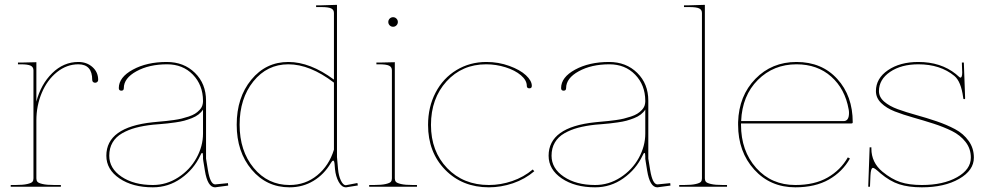

<svg xmlns="http://www.w3.org/2000/svg" viewBox="-20 -782 4128 804"><path d="M24.9 0V-7.3H44.9Q77.1 -7.3 94.5 -11.5Q111.8 -15.6 116 -21Q120.1 -26.4 120.1 -35.2V-487.3Q120.1 -501.5 108.2 -507.1Q96.2 -512.7 67.4 -512.7H55.2V-520H67.4L132.3 -521.5V-356.4Q150.9 -428.7 198.5 -475.6Q246.1 -522.5 308.1 -522.5Q343.3 -522.5 367.2 -501.2Q391.1 -480 391.1 -447.3Q391.1 -442.4 387.5 -439Q383.8 -435.5 378.4 -435.5Q373 -435.5 369.6 -438.7Q366.2 -441.9 366.2 -447.3Q366.2 -512.7 308.1 -512.7Q259.3 -512.7 218.5 -480Q177.7 -447.3 155 -393.3Q132.3 -339.4 132.3 -277.3V-35.2Q132.3 -26.4 136.5 -21Q140.6 -15.6 158 -11.5Q175.3 -7.3 207.5 -7.3H234.9V0Z M425.3 -129.9Q425.3 -249.5 619.6 -270Q625.5 -270.5 645 -272.5Q664.6 -274.4 676 -275.4Q687.5 -276.4 707.5 -279.3Q727.5 -282.2 740.5 -285.4Q753.4 -288.6 769.8 -293.9Q786.1 -299.3 796.4 -305.7Q806.6 -312 815.4 -321.3Q824.2 -330.6 827.6 -341.3Q830.1 -350.1 830.1 -357.4V-360.4Q829.6 -426.3 787.6 -469.5Q745.6 -512.7 679.7 -512.7Q604.5 -512.7 551.5 -483.6Q498.5 -454.6 498.5 -413.1Q498.5 -402.3 488.3 -402.3Q477.5 -402.3 477.5 -413.1Q477.5 -458.5 536.4 -490.5Q595.2 -522.5 678.2 -522.5Q750 -522.5 796.4 -476.8Q842.8 -431.2 842.8 -360.4V-117.7L850.6 -69.8Q860.4 -10.3 880.9 -9.8L934.6 -15.1L935.5 -4.9L880.9 2.4H880.4Q849.1 2.4 837.9 -67.9Q836.9 -73.2 835 -85.9Q833 -98.6 831.5 -106.9Q830.1 -115.2 830.1 -117.2V-127.9Q830.1 -141.6 826.7 -141.6Q823.2 -141.6 818.8 -130.9Q791.5 -72.8 738.3 -35.2Q685.1 2.4 620.1 2.4Q535.2 2.4 480.2 -34.9Q425.3 -72.3 425.3 -129.9ZM437.5 -129.9Q437.5 -76.7 489 -42Q540.5 -7.3 620.1 -7.3Q677.2 -7.3 726.3 -39.1Q775.4 -70.8 802.7 -120.4Q830.1 -169.9 830.1 -222.7V-323.2Q823.2 -312 811.3 -302.7Q799.3 -293.5 783 -287.1Q766.6 -280.8 751.5 -276.6Q736.3 -272.5 715.1 -269.5Q693.8 -266.6 680.9 -265.1Q668 -263.7 647.2 -262Q626.5 -260.3 620.6 -259.8Q580.1 -255.4 548.8 -247.1Q517.6 -238.8 491.5 -223.9Q465.3 -209 451.4 -185.3Q437.5 -161.6 437.5 -129.9Z M1187.5 -522.5Q1278.8 -522.5 1378.4 -448.7V-727.5Q1378.4 -741.2 1366.7 -746.8Q1355 -752.4 1326.2 -752.4H1303.7V-759.8H1326.2L1391.1 -761.7V-124.5L1395.5 -74.7Q1397.9 -46.4 1407.2 -26.6Q1416.5 -6.8 1427.7 -6.3L1476.6 -15.6L1478.5 -5.4L1429.7 2.4H1428.7Q1410.6 2.4 1398.2 -20.5Q1385.7 -43.5 1382.8 -73.7L1380.9 -96.2Q1379.4 -109.4 1375.5 -109.4Q1371.1 -109.4 1365.2 -99.1Q1337.4 -51.8 1292.7 -24.7Q1248 2.4 1192.4 2.4Q1096.2 2.4 1033.7 -71.8Q971.2 -146 971.2 -259.8Q971.2 -373.5 1032.2 -448Q1093.3 -522.5 1187.5 -522.5ZM1192.4 -7.3Q1258.8 -7.3 1308.3 -47.9Q1357.9 -88.4 1378.4 -155.3V-436Q1277.8 -512.7 1187.5 -512.7Q1098.6 -512.7 1041 -441.2Q983.4 -369.6 983.4 -259.8Q983.4 -149.9 1042.5 -78.6Q1101.6 -7.3 1192.4 -7.3Z M1525.9 0V-7.3H1545.9Q1578.1 -7.3 1595.5 -11.5Q1612.8 -15.6 1616.9 -21Q1621.1 -26.4 1621.1 -35.2V-487.3Q1621.1 -501.5 1609.1 -507.1Q1597.2 -512.7 1568.4 -512.7H1556.2V-520H1568.4L1633.3 -521.5V-35.2Q1633.3 -26.4 1637.5 -21Q1641.6 -15.6 1658.9 -11.5Q1676.3 -7.3 1708.5 -7.3H1726.1V0ZM1611.8 -675.8Q1606 -681.6 1606 -689.9Q1606 -698.2 1611.8 -704.1Q1617.7 -710 1626 -710Q1634.3 -710 1640.1 -704.1Q1646 -698.2 1646 -689.9Q1646 -681.6 1640.1 -675.8Q1634.3 -669.9 1626 -669.9Q1617.7 -669.9 1611.8 -675.8Z M1772.5 -258.8Q1772.5 -334 1804 -394.3Q1835.4 -454.6 1891.4 -488.5Q1947.3 -522.5 2017.1 -522.5Q2067.4 -522.5 2112.5 -506.1Q2157.7 -489.7 2182.4 -466.8Q2207 -443.8 2207 -422.4Q2207 -412.1 2196.8 -412.1Q2186 -412.1 2186 -422.4Q2186 -445.8 2161.4 -466.8Q2136.7 -487.8 2097.2 -500.2Q2057.6 -512.7 2015.6 -512.7Q1915 -512.7 1849.9 -441.2Q1784.7 -369.6 1784.7 -258.8Q1784.7 -148.4 1852.5 -77.9Q1920.4 -7.3 2027.3 -7.3Q2076.7 -7.3 2125 -23.9Q2173.3 -40.5 2210.9 -72.3L2217.3 -64.9Q2178.2 -31.7 2128.2 -14.6Q2078.1 2.4 2027.3 2.4Q1916 2.4 1844.2 -71Q1772.5 -144.5 1772.5 -258.8Z M2277.3 -129.9Q2277.3 -249.5 2471.7 -270Q2477.5 -270.5 2497.1 -272.5Q2516.6 -274.4 2528.1 -275.4Q2539.6 -276.4 2559.6 -279.3Q2579.6 -282.2 2592.5 -285.4Q2605.5 -288.6 2621.8 -293.9Q2638.2 -299.3 2648.4 -305.7Q2658.7 -312 2667.5 -321.3Q2676.3 -330.6 2679.7 -341.3Q2682.1 -350.1 2682.1 -357.4V-360.4Q2681.6 -426.3 2639.6 -469.5Q2597.7 -512.7 2531.7 -512.7Q2456.5 -512.7 2403.6 -483.6Q2350.6 -454.6 2350.6 -413.1Q2350.6 -402.3 2340.3 -402.3Q2329.6 -402.3 2329.6 -413.1Q2329.6 -458.5 2388.4 -490.5Q2447.3 -522.5 2530.3 -522.5Q2602.1 -522.5 2648.4 -476.8Q2694.8 -431.2 2694.8 -360.4V-117.7L2702.6 -69.8Q2712.4 -10.3 2732.9 -9.8L2786.6 -15.1L2787.6 -4.9L2732.9 2.4H2732.4Q2701.2 2.4 2689.9 -67.9Q2689 -73.2 2687 -85.9Q2685.1 -98.6 2683.6 -106.9Q2682.1 -115.2 2682.1 -117.2V-127.9Q2682.1 -141.6 2678.7 -141.6Q2675.3 -141.6 2670.9 -130.9Q2643.6 -72.8 2590.3 -35.2Q2537.1 2.4 2472.2 2.4Q2387.2 2.4 2332.3 -34.9Q2277.3 -72.3 2277.3 -129.9ZM2289.6 -129.9Q2289.6 -76.7 2341.1 -42Q2392.6 -7.3 2472.2 -7.3Q2529.3 -7.3 2578.4 -39.1Q2627.4 -70.8 2654.8 -120.4Q2682.1 -169.9 2682.1 -222.7V-323.2Q2675.3 -312 2663.3 -302.7Q2651.4 -293.5 2635 -287.1Q2618.7 -280.8 2603.5 -276.6Q2588.4 -272.5 2567.1 -269.5Q2545.9 -266.6 2533 -265.1Q2520 -263.7 2499.3 -262Q2478.5 -260.3 2472.7 -259.8Q2432.1 -255.4 2400.9 -247.1Q2369.6 -238.8 2343.5 -223.9Q2317.4 -209 2303.5 -185.3Q2289.6 -161.6 2289.6 -129.9Z M2824.2 0V-7.3H2844.2Q2876.5 -7.3 2893.8 -11.5Q2911.1 -15.6 2915.3 -21Q2919.4 -26.4 2919.4 -35.2V-727.5Q2919.4 -741.2 2907.7 -746.8Q2896 -752.4 2866.7 -752.4H2844.2V-759.8H2866.7L2931.6 -761.7V-35.2Q2931.6 -26.4 2935.8 -21Q2939.9 -15.6 2957.3 -11.5Q2974.6 -7.3 3006.8 -7.3H3024.4V0Z M3070.8 -259.8V-270.5Q3074.2 -380.9 3143.1 -451.7Q3211.9 -522.5 3315.4 -522.5Q3421.4 -522.5 3486.1 -451.4Q3550.8 -380.4 3550.8 -270Q3550.8 -265.1 3545.4 -265.1H3083V-259.8Q3083 -149.9 3146.7 -78.6Q3210.4 -7.3 3310.5 -7.3Q3391.1 -7.3 3445.6 -38.6Q3500 -69.8 3530.3 -123L3539.1 -118.2Q3507.8 -62.5 3450.7 -30Q3393.6 2.4 3310.5 2.4Q3205.6 2.4 3138.2 -72Q3070.8 -146.5 3070.8 -259.8ZM3083.5 -274.9H3512.7Q3535.2 -274.9 3535.2 -309.1Q3535.2 -317.4 3533.7 -324.2Q3518.6 -409.7 3460.7 -461.2Q3402.8 -512.7 3315.4 -512.7Q3219.2 -512.7 3153.6 -447.3Q3087.9 -381.8 3083.5 -274.9Z M3615.7 0 3621.6 -165H3628.9V-159.7Q3628.9 -101.6 3675.3 -63Q3713.4 -31.7 3750.2 -19.5Q3787.1 -7.3 3840.3 -7.3Q3929.7 -7.3 3987.5 -39.8Q4045.4 -72.3 4045.4 -122.1Q4045.4 -159.2 4023.4 -187.5Q4001.5 -215.8 3966.6 -233.2Q3931.6 -250.5 3889.2 -264.2Q3846.7 -277.8 3804.2 -289.8Q3761.7 -301.8 3726.8 -315.4Q3691.9 -329.1 3669.9 -350.6Q3647.9 -372.1 3647.9 -400.4Q3647.9 -453.6 3698.2 -488Q3748.5 -522.5 3825.7 -522.5Q3919.4 -522.5 3982.4 -472.2Q3985.8 -469.2 3990.5 -465.1Q3995.1 -460.9 3997.6 -459Q4000 -457 4002 -457Q4009.3 -457 4009.3 -480Q4009.3 -481 4009 -484.6Q4008.8 -488.3 4008.5 -498.3Q4008.3 -508.3 4007.8 -520H4016.1L4021.5 -370.1Q4021.5 -366.7 4017.6 -366.7Q4013.7 -366.7 4013.7 -370.1L4013.2 -374Q4004.4 -440.9 3976.6 -463.9Q3917.5 -512.7 3825.7 -512.7Q3753.9 -512.7 3707.3 -481Q3660.6 -449.2 3660.6 -400.4Q3660.6 -375.5 3682.6 -356.4Q3704.6 -337.4 3739.5 -324.7Q3774.4 -312 3816.9 -300.3Q3859.4 -288.6 3901.9 -274.2Q3944.3 -259.8 3979.2 -241.2Q4014.2 -222.7 4036.1 -192.1Q4058.1 -161.6 4058.1 -122.1Q4058.1 -68.4 3996.3 -33Q3934.6 2.4 3840.3 2.4Q3784.7 2.4 3745.6 -10.3Q3706.5 -22.9 3667 -56.2Q3642.1 -79.1 3635.7 -79.1Q3626.5 -79.1 3625 -46.9L3623 0Z"/></svg>

Font: Znikomit
Style: Regular
Weight: 100
Designer: gluk
Foundry: gluk
Version: Version 0.53